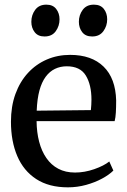

<svg xmlns="http://www.w3.org/2000/svg" viewBox="-20 -793 546 824"><path d="M271.5 11Q190 11 135.5 -24.5Q81 -60 54 -123.5Q27 -187 27 -270.5Q27 -336.5 46.2 -389.5Q65.5 -442.5 100 -480Q134.5 -517.5 180.8 -537.5Q227 -557.5 281 -557.5Q373 -557.5 424.5 -507.2Q476 -457 478.5 -362Q478.5 -332 477.2 -310.2Q476 -288.5 472 -273H137Q137.5 -225 148 -184.8Q158.5 -144.5 179 -114.8Q199.5 -85 230.2 -68.8Q261 -52.5 302 -52.5Q343 -52.5 384.5 -67Q426 -81.5 449 -100L466.5 -61Q448.5 -43 418 -26.5Q387.5 -10 349.5 0.5Q311.5 11 271.5 11ZM137.5 -318 370 -320.5Q371 -330.5 371.8 -342.8Q372.5 -355 372.5 -365Q372.5 -429.5 348.2 -469Q324 -508.5 266.5 -508.5Q239 -508.5 216 -497.5Q193 -486.5 176 -463.5Q159 -440.5 149.2 -404.5Q139.5 -368.5 137.5 -318ZM170.5 -636.5Q143 -636.5 128.8 -655Q114.5 -673.5 114.5 -699.5Q114.5 -728.5 131 -750.8Q147.5 -773 178.5 -773H179.5Q207 -773 221.2 -754.5Q235.5 -736 235.5 -710Q235.5 -681.5 219.2 -659Q203 -636.5 171.5 -636.5ZM375 -636.5Q347 -636.5 332.8 -655Q318.5 -673.5 318.5 -699.5Q318.5 -728.5 335 -750.8Q351.5 -773 382.5 -773H383.5Q411.5 -773 425.8 -754.5Q440 -736 440 -710Q440 -681.5 423.5 -659Q407 -636.5 376 -636.5Z"/></svg>

Font: Merriweather 48pt
Style: Regular
Weight: 400
Version: Version 2.100